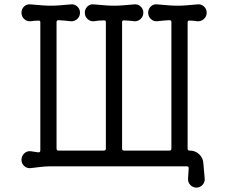

<svg xmlns="http://www.w3.org/2000/svg" viewBox="-20 -750 1040 876"><path d="M908 -3 914 66Q915 82 903.5 94Q892 106 876 106Q860 106 848.5 94Q837 82 838 66L841 18Q841 9 833 9H206Q185 9 162.5 12Q140 15 120 17Q103 19 90.5 7.5Q78 -4 78 -21Q78 -38 90.5 -50Q103 -62 120 -60L154 -55H156Q164 -55 164 -64V-648Q164 -656 157 -656Q137 -656 119 -653Q102 -652 90 -663.5Q78 -675 78 -692Q78 -709 90 -720.5Q102 -732 119 -730Q154 -727 174 -725.5Q194 -724 211 -724Q231 -724 250 -725.5Q269 -727 303 -730Q320 -732 332.5 -720.5Q345 -709 345 -692Q345 -675 332.5 -663.5Q320 -652 303 -653Q290 -655 275.5 -656Q261 -657 247 -658Q238 -658 238 -649V-72Q238 -63 247 -63H454Q463 -63 463 -72V-649Q463 -657 456 -657Q443 -657 431 -656Q419 -655 408 -653Q391 -652 379 -663.5Q367 -675 367 -692Q367 -709 379 -720.5Q391 -732 408 -730Q443 -727 463 -725.5Q483 -724 500 -724Q520 -724 539 -725.5Q558 -727 592 -730Q609 -732 621.5 -720.5Q634 -709 634 -692Q634 -675 621.5 -663.5Q609 -652 592 -653Q582 -655 570 -655.5Q558 -656 546 -657H544Q537 -657 537 -649V-72Q537 -63 546 -63H753Q762 -63 762 -72V-649Q762 -658 753 -658Q739 -657 724.5 -656Q710 -655 697 -653Q680 -652 668 -663.5Q656 -675 656 -692Q656 -709 668 -720.5Q680 -732 697 -730Q732 -727 752 -725.5Q772 -724 789 -724Q809 -724 828 -725.5Q847 -727 881 -730Q898 -732 910.5 -720.5Q923 -709 923 -692Q923 -675 910.5 -663.5Q898 -652 881 -653Q865 -656 845 -656H843Q836 -656 836 -648V-72Q836 -63 845 -63H846Q871 -63 889 -46Q907 -29 908 -3Z"/></svg>

Font: Kiwi Maru
Style: Regular
Weight: 400
Designer: Hiroki-Chan
Version: Version 1.100